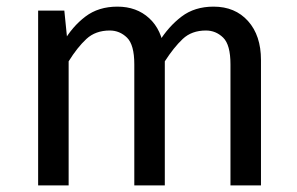

<svg xmlns="http://www.w3.org/2000/svg" viewBox="-20 -559 897 579"><path d="M334 -539Q392 -539 430 -504Q468 -469 475 -407L477 -378V0H385V-365Q385 -424 363 -445.5Q341 -467 311 -467Q268 -467 240.5 -441.5Q213 -416 187 -374L171 -432Q198 -479 237.5 -509Q277 -539 334 -539ZM95 -527H174L187 -398V0H95ZM624 -539Q689 -539 728 -495.5Q767 -452 767 -378V0H675V-365Q675 -424 653 -445.5Q631 -467 601 -467Q558 -467 531 -441.5Q504 -416 477 -374L459 -432Q488 -479 527.5 -509Q567 -539 624 -539Z"/></svg>

Font: Fira Sans Variable
Style: Regular
Weight: 400
Designer: Carrois Corporate & Edenspiekermann AG
Foundry: Carrois Corporate GbR & Edenspiekermann AG
Version: Version 4.202